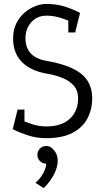

<svg xmlns="http://www.w3.org/2000/svg" viewBox="-20 -696 536 981"><path d="M451 -194Q451 -136 426 -89.5Q401 -43 349 -16.5Q297 10 217 10V-50Q294 -50 336.5 -89Q379 -128 379 -194Q379 -234 356.5 -259Q334 -284 297.5 -298.5Q261 -313 217 -320Q135 -335 91 -380Q47 -425 47 -500Q47 -544 63.5 -577Q80 -610 106 -632Q132 -654 161.5 -665Q191 -676 217 -676V-616Q170 -616 140 -582.5Q110 -549 110 -500Q110 -468 122.5 -444Q135 -420 159 -405.5Q183 -391 217 -385Q339 -364 395 -319Q451 -274 451 -194ZM217 -616V-676Q266 -676 309 -663Q352 -650 389 -630L360 -578Q326 -593 290.5 -604.5Q255 -616 217 -616ZM217 -50V10Q168 10 125.5 -3.5Q83 -17 45 -36L74 -88Q109 -73 144 -61.5Q179 -50 217 -50ZM105 -136V-36H45L70 -136ZM329 -530V-630H389L364 -530ZM216 140Q197 140 184 127Q171 114 171 95Q171 76 184 63Q197 50 216 50Q235 50 248 63Q261 76 261 95Q261 114 248 127Q235 140 216 140ZM161 238Q184 219 200 190.5Q216 162 216 140L250 65Q270 85 273.5 109Q277 133 270.5 157Q264 181 251.5 203Q239 225 225.5 241Q212 257 203 265Z"/></svg>

Font: Epunda Slab Light
Style: Regular
Weight: 300
Designer: Simon Atzbach
Foundry: typofactur
Version: Version 1.102